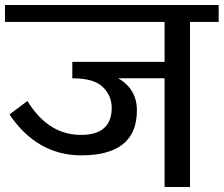

<svg xmlns="http://www.w3.org/2000/svg" viewBox="-30 -750 897 770"><path d="M295 -209Q163 -209 80 -345L8 -291Q119 -127 296 -127Q519 -127 519 -307Q519 -393 444 -436H630V0H732V-662H847V-730H-10V-662H630V-502H260V-436Q347 -436 382.5 -401Q418 -366 418 -318Q418 -209 295 -209Z"/></svg>

Font: Glegoo
Style: Bold
Weight: 700
Version: Version 2.0.1; ttfautohint (v0.9) -r 48 -G 60